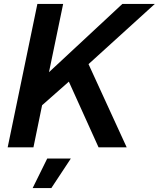

<svg xmlns="http://www.w3.org/2000/svg" viewBox="-20 -749 807 976"><path d="M330 -334 194 -214 150 0H19L170 -729H301L229 -382L602 -729H767L430 -423L624 0H481ZM220 57H340L241 207H146Z"/></svg>

Font: Mona Sans SemiBold
Style: Italic
Weight: 600
Italic angle: -11.7°
Designer: Deni Anggara
Foundry: GitHub
Version: Version 2.000